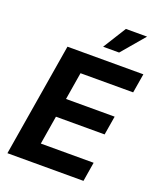

<svg xmlns="http://www.w3.org/2000/svg" viewBox="-169 -1053 966 1158"><g transform="rotate(20 314.0 -474.5)"><path d="M20.3 0 140.9 -727.5H628.1L607.5 -604.1H269.6L240.6 -428.2H552.7L532.5 -306.9H220.1L189.8 -123.5H528.7L508.4 0ZM343.1 -800.8 435.5 -948.7H571.4L445.7 -800.8Z"/></g></svg>

Font: Adwaita Sans
Style: Italic
Weight: 400
Italic angle: -9.39999°
Designer: Rasmus Andersson
Foundry: rsms
Version: Version 4.001;git-9221beed3